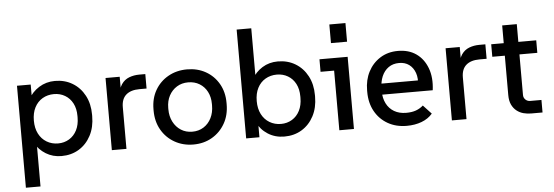

<svg xmlns="http://www.w3.org/2000/svg" viewBox="-55 -906 3699 1283"><g transform="rotate(-5 1794.0 -265.0)"><path d="M71 200V-484H163V-361L144 -383Q171 -434 219 -464Q267 -494 326 -494Q392 -494 443.5 -463Q495 -432 524.5 -376.5Q554 -321 554 -248V-238Q554 -164 524.5 -108Q495 -52 444 -21Q393 10 327 10Q269 10 222.5 -18.5Q176 -47 149 -95L169 -118V200ZM312 -76Q353 -76 386 -96Q419 -116 437.5 -152.5Q456 -189 456 -238V-248Q456 -297 437.5 -332.5Q419 -368 386 -387.5Q353 -407 312 -407Q269 -407 235 -387Q201 -367 182 -330Q163 -293 163 -242Q163 -191 182 -154Q201 -117 235 -96.5Q269 -76 312 -76Z M665 0V-484H760V-352L747 -353Q752 -405 772 -434Q792 -463 823.5 -475Q855 -487 892 -487H932V-390H884Q826 -390 794.5 -362.5Q763 -335 763 -280V0Z M1212 10Q1142 10 1086 -22Q1030 -54 998 -110Q966 -166 966 -239V-248Q966 -320 998 -375.5Q1030 -431 1086 -462.5Q1142 -494 1212 -494Q1282 -494 1337 -463Q1392 -432 1424 -376.5Q1456 -321 1456 -249V-239Q1456 -166 1424 -110Q1392 -54 1337 -22Q1282 10 1212 10ZM1212 -76Q1255 -76 1288 -97Q1321 -118 1339.5 -155Q1358 -192 1358 -239V-249Q1358 -296 1339.5 -331.5Q1321 -367 1288 -387Q1255 -407 1212 -407Q1169 -407 1136 -386.5Q1103 -366 1084 -330.5Q1065 -295 1065 -248V-239Q1065 -192 1084 -155Q1103 -118 1136 -97Q1169 -76 1212 -76Z M1822 10Q1760 10 1711.5 -21Q1663 -52 1637 -106L1655 -126V0H1566V-730H1664V-366L1645 -389Q1671 -437 1717 -465.5Q1763 -494 1821 -494Q1887 -494 1938.5 -463Q1990 -432 2019.5 -376.5Q2049 -321 2049 -248V-238Q2049 -164 2019.5 -108Q1990 -52 1939 -21Q1888 10 1822 10ZM1807 -76Q1848 -76 1881 -96Q1914 -116 1932.5 -152.5Q1951 -189 1951 -238V-248Q1951 -297 1932.5 -332.5Q1914 -368 1881 -387.5Q1848 -407 1807 -407Q1764 -407 1730 -387Q1696 -367 1677 -330Q1658 -293 1658 -242Q1658 -191 1677 -154Q1696 -117 1730 -96.5Q1764 -76 1807 -76Z M2191 0V-444L2235 -400H2100V-484H2289V0ZM2186 -585V-710H2294V-585Z M2643 10Q2571 10 2516 -21.5Q2461 -53 2430 -109Q2399 -165 2399 -239V-249Q2399 -319 2427.5 -374Q2456 -429 2507.5 -461.5Q2559 -494 2627 -494Q2699 -494 2749 -459Q2799 -424 2823 -360.5Q2847 -297 2836 -212H2469V-286H2785L2741 -247Q2748 -300 2735 -336.5Q2722 -373 2694.5 -393Q2667 -413 2628 -413Q2586 -413 2556.5 -392Q2527 -371 2511.5 -334.5Q2496 -298 2496 -249V-234Q2496 -189 2514 -153Q2532 -117 2566 -97Q2600 -77 2647 -77Q2685 -77 2712.5 -87Q2740 -97 2761 -116L2816 -57Q2788 -24 2743 -7Q2698 10 2643 10Z M2946 0V-484H3041V-352L3028 -353Q3033 -405 3053 -434Q3073 -463 3104.5 -475Q3136 -487 3173 -487H3213V-390H3165Q3107 -390 3075.5 -362.5Q3044 -335 3044 -280V0Z M3478 0Q3452 0 3427 -6.5Q3402 -13 3381.5 -29Q3361 -45 3348.5 -71Q3336 -97 3336 -136V-603H3434V-128Q3434 -109 3447 -96.5Q3460 -84 3479 -84H3554V0ZM3252 -400V-484H3554V-400Z"/></g></svg>

Font: SUSE Medium
Style: Regular
Weight: 500
Designer: Rene Bieder
Foundry: SUSE
Version: Version 1.000